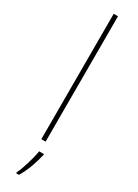

<svg xmlns="http://www.w3.org/2000/svg" viewBox="-259 -773 724 1008"><g transform="rotate(30 103.5 -269.5)"><path d="M117 0V-760H91V0ZM142 67V61H113C107 104 82 185 66 215V221H83C111 174 130 119 142 67Z"/></g></svg>

Font: Noto Sans Malayalam Thin
Style: Regular
Weight: 100
Designer: Jelle Bosma - Monotype Design Team
Foundry: Monotype Imaging Inc.
Version: Version 2.104